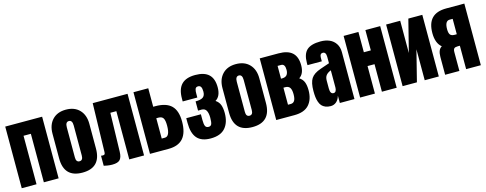

<svg xmlns="http://www.w3.org/2000/svg" viewBox="-27 -1467 5581 2204"><g transform="rotate(-15 2763.0 -365.0)"><path d="M210.9 0H35.2V-732.4H473.6V0H297.9V-576.2H210.9Z M756.8 7.8Q538.1 7.8 538.1 -219.2V-513.2Q538.1 -617.2 596.4 -678.7Q654.8 -740.2 756.8 -740.2Q858.9 -740.2 917.5 -679Q976.1 -617.7 976.1 -513.2V-219.2Q976.1 7.8 756.8 7.8ZM797.9 -183.1V-541Q797.9 -605 756.8 -605Q715.8 -605 715.8 -541V-183.1Q715.8 -127 756.8 -127Q797.9 -127 797.9 -183.1Z M1109.9 7.8Q1082.5 7.8 1052 2.9Q1021.5 -2 1010.7 -5.4V-124.5Q1020 -122.6 1031.7 -122.6Q1048.3 -122.6 1054 -129.6Q1059.6 -136.7 1060.1 -155.3L1074.7 -732.4H1488.8V0H1313V-573.2H1241.7L1230 -114.3Q1228.5 -49.3 1203.1 -20.8Q1177.7 7.8 1109.9 7.8Z M1734.9 -512.7H1760.3Q1889.6 -512.7 1950.4 -452.4Q2011.2 -392.1 2011.2 -263.7Q2011.2 -130.9 1953.9 -65.4Q1896.5 0 1779.3 0H1559.1V-732.4H1734.9ZM1734.9 -134.8H1772.9Q1833 -134.8 1833 -264.2Q1833 -326.2 1816.9 -351.3Q1800.8 -376.5 1759.8 -376.5Q1745.6 -376.5 1734.9 -376Z M2279.8 9.8Q2170.4 9.8 2118.9 -49.8Q2067.4 -109.4 2067.4 -231.4V-287.6H2241.2V-218.8Q2241.2 -170.4 2251 -147.7Q2260.7 -125 2290.5 -125Q2315.9 -125 2325.4 -145.5Q2335 -166 2335 -221.2Q2335 -277.8 2318.1 -307.6Q2301.3 -337.4 2261.7 -337.4Q2228.5 -337.4 2220.7 -336.4V-446.3Q2283.2 -446.3 2309.8 -465.8Q2336.4 -485.4 2336.4 -531.7Q2336.4 -569.8 2325.9 -587.9Q2315.4 -606 2292 -606Q2278.3 -606 2269.5 -599.9Q2260.7 -593.8 2257.1 -581.1Q2253.4 -568.4 2252.4 -557.1Q2251.5 -545.9 2251.5 -526.9V-483.9H2077.6V-517.6Q2077.6 -631.3 2130.9 -685.8Q2184.1 -740.2 2293.5 -740.2Q2401.9 -740.2 2454.8 -690.2Q2507.8 -640.1 2507.8 -537.1Q2507.8 -430.7 2442.9 -392.1Q2481.4 -366.7 2495.6 -327.4Q2509.8 -288.1 2509.8 -231Q2509.8 -119.1 2453.6 -54.7Q2397.5 9.8 2279.8 9.8Z M2776.9 7.8Q2558.1 7.8 2558.1 -219.2V-513.2Q2558.1 -617.2 2616.5 -678.7Q2674.8 -740.2 2776.9 -740.2Q2878.9 -740.2 2937.5 -679Q2996.1 -617.7 2996.1 -513.2V-219.2Q2996.1 7.8 2776.9 7.8ZM2817.9 -183.1V-541Q2817.9 -605 2776.9 -605Q2735.8 -605 2735.8 -541V-183.1Q2735.8 -127 2776.9 -127Q2817.9 -127 2817.9 -183.1Z M3059.6 -732.4H3282.7Q3392.1 -732.4 3445.6 -683.3Q3499 -634.3 3499 -533.7Q3499 -433.1 3438.5 -394Q3477.5 -369.1 3492.2 -330.3Q3506.8 -291.5 3506.8 -234.9Q3506.8 -125.5 3450.2 -62.7Q3393.6 0 3275.4 0H3059.6ZM3235.4 -134.8H3268.6Q3298.8 -134.8 3313.7 -158.9Q3328.6 -183.1 3328.6 -234.9Q3328.6 -287.6 3312 -312.5Q3295.4 -337.4 3255.4 -337.4Q3243.7 -337.4 3235.4 -336.9ZM3235.4 -596.2V-444.3Q3282.7 -441.4 3303 -462.9Q3323.2 -484.4 3323.2 -526.4Q3323.2 -596.2 3277.8 -596.2Z M3706.5 7.8Q3670.9 7.8 3644.3 -3.2Q3617.7 -14.2 3601.3 -32.7Q3585 -51.3 3575.2 -79.6Q3565.4 -107.9 3561.8 -138.9Q3558.1 -169.9 3558.1 -210Q3558.1 -310.1 3589.4 -358.6Q3620.6 -407.2 3704.6 -436L3813 -473.1V-548.3Q3813 -607.4 3774.4 -607.4Q3739.3 -607.4 3739.3 -559.6V-515.6H3569.3Q3568.8 -521 3568.8 -539.6Q3568.8 -647.5 3619.6 -693.8Q3670.4 -740.2 3783.7 -740.2Q3843.3 -740.2 3889.2 -720Q3935.1 -699.7 3962.2 -658Q3989.3 -616.2 3989.3 -558.1V0H3815.4V-86.9Q3802.7 -41.5 3773.7 -16.8Q3744.6 7.8 3706.5 7.8ZM3775.4 -127.9Q3794.9 -127.9 3803.7 -144.5Q3812.5 -161.1 3812.5 -185.1V-389.2Q3773.4 -373.5 3754.9 -350.6Q3736.3 -327.6 3736.3 -287.1V-192.9Q3736.3 -127.9 3775.4 -127.9Z M4056.6 -732.4H4232.4V-491.2H4315.4V-732.4H4491.2V0H4315.4V-327.1H4232.4V0H4056.6Z M4561.5 -732.4H4729V-349.1L4825.7 -732.4H4991.7V0H4824.2V-367.7L4731.4 0H4561.5Z M5316.4 -278.3H5292Q5260.7 -278.3 5248.5 -266.8Q5236.3 -255.4 5236.3 -223.1V0H5066.9V-211.9Q5066.9 -300.3 5114.7 -325.7Q5048.8 -378.9 5048.8 -499Q5048.8 -616.7 5105.2 -674.6Q5161.6 -732.4 5275.9 -732.4H5491.2V0H5316.4ZM5316.4 -597.7H5280.3Q5223.6 -597.7 5223.6 -499.5Q5223.6 -453.1 5238.8 -433.8Q5253.9 -414.6 5292.5 -414.6Q5306.2 -414.6 5316.4 -415Z"/></g></svg>

Font: Anton
Style: Regular
Weight: 400
Designer: Vernon Adams, Tural Alisoy
Foundry: Vernon Adams
Version: Version 2.300